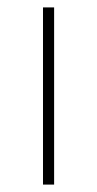

<svg xmlns="http://www.w3.org/2000/svg" viewBox="-20 -498 262 518"><path d="M96 0V-478H126V0Z"/></svg>

Font: Assistant ExtraLight
Style: Regular
Weight: 200
Designer: Hebrew By Ben Nathan, Latin by Paul Hunt
Version: Version 3.000